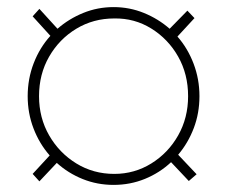

<svg xmlns="http://www.w3.org/2000/svg" viewBox="-20 -621 640 541"><path d="M91 -110 72 -131 120 -183Q91 -216 74.5 -259Q58 -302 58 -350Q58 -399 75 -443Q92 -487 122 -520L72 -575L91 -596L142 -540Q174 -568 214.5 -584.5Q255 -601 300 -601Q345 -601 385.5 -584.5Q426 -568 458 -540L508 -591L528 -570L480 -518Q509 -485 525.5 -441.5Q542 -398 542 -350Q542 -302 526 -260Q510 -218 482 -185L534 -130L512 -111L462 -164Q430 -134 388.5 -117Q347 -100 300 -100Q254 -100 213 -116.5Q172 -133 140 -162ZM302 -131Q359 -131 406.5 -160.5Q454 -190 482 -239.5Q510 -289 510 -350Q510 -412 482 -461.5Q454 -511 406.5 -540.5Q359 -570 302 -569Q243 -569 195 -540Q147 -511 118.5 -461.5Q90 -412 90 -350Q90 -289 118.5 -239.5Q147 -190 195 -160.5Q243 -131 302 -131Z"/></svg>

Font: Livvic ExtraLight
Style: Regular
Weight: 275
Designer: Jacques Le Bailly, Baron von Fonthausen
Version: Version 1.001; ttfautohint (v1.8.2)